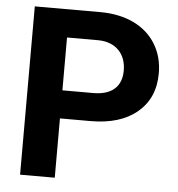

<svg xmlns="http://www.w3.org/2000/svg" viewBox="-51 -759 748 808"><g transform="rotate(5 322.5 -355.5)"><path d="M338.4 -250.5C422.9 -250.5 488.8 -270.5 536.6 -311C584 -351.1 607.9 -405.8 607.9 -475.6C607.9 -521.5 597.2 -562.5 575.2 -598.6C531.7 -670.4 447.8 -710.9 340.8 -710.9H63.5V0H210V-250.5ZM210 -592.3H344.2C416.5 -590.8 460 -544.4 460 -474.6C460 -406.7 418.5 -369.1 340.8 -369.1H210Z"/></g></svg>

Font: Shabnam
Style: Bold
Weight: 700
Foundry: DejaVu fonts team - Redesigned by Saber Rastikerdar - Based on Vazir font
Version: Version 5.0.1